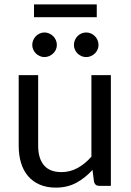

<svg xmlns="http://www.w3.org/2000/svg" viewBox="-20 -850 598 878"><path d="M487 -506.5V0H434Q415 0 410 -18.5L403 -73Q370 -36.5 329 -14.2Q288 8 235 8Q193.5 8 161.8 -5.8Q130 -19.5 108.5 -44.5Q87 -69.5 76.2 -105Q65.5 -140.5 65.5 -183.5V-506.5H154.5V-183.5Q154.5 -126 180.8 -94.5Q207 -63 261 -63Q300.5 -63 334.8 -81.8Q369 -100.5 398 -133.5V-506.5ZM240 -644.5Q240 -633 235.5 -623Q231 -613 223 -605.5Q215 -598 204.8 -593.5Q194.5 -589 183 -589Q172 -589 162 -593.5Q152 -598 144.2 -605.5Q136.5 -613 132 -623Q127.5 -633 127.5 -644.5Q127.5 -656 132 -666.5Q136.5 -677 144.2 -684.8Q152 -692.5 162 -697Q172 -701.5 183 -701.5Q194.5 -701.5 204.8 -697Q215 -692.5 223 -684.8Q231 -677 235.5 -666.5Q240 -656 240 -644.5ZM430.5 -644.5Q430.5 -633 426 -623Q421.5 -613 413.8 -605.5Q406 -598 395.8 -593.5Q385.5 -589 374 -589Q362.5 -589 352.2 -593.5Q342 -598 334.5 -605.5Q327 -613 322.5 -623Q318 -633 318 -644.5Q318 -656 322.5 -666.5Q327 -677 334.5 -684.8Q342 -692.5 352.2 -697Q362.5 -701.5 374 -701.5Q385.5 -701.5 395.8 -697Q406 -692.5 413.8 -684.8Q421.5 -677 426 -666.5Q430.5 -656 430.5 -644.5ZM135.5 -830H422.5V-771.5H135.5Z"/></svg>

Font: Lato 2
Style: Regular
Weight: 400
Designer: Lukasz Dziedzic with Adam Twardoch and Botio Nikoltchev
Foundry: tyPoland Lukasz Dziedzic
Version: Version 2.015; 2015-08-06; http://www.latofonts.com/